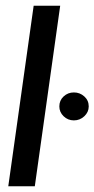

<svg xmlns="http://www.w3.org/2000/svg" viewBox="-20 -653 331 673"><path d="M9 0 98 -633H191L102 0ZM239 -231Q218 -231 203 -245.5Q188 -260 188 -280Q188 -301 203 -315Q218 -329 239 -329Q260 -329 275.5 -315Q291 -301 291 -280Q291 -260 275.5 -245.5Q260 -231 239 -231Z"/></svg>

Font: Alumni Sans Thin SemiBold
Style: Italic
Weight: 600
Italic angle: -8°
Version: Version 1.016